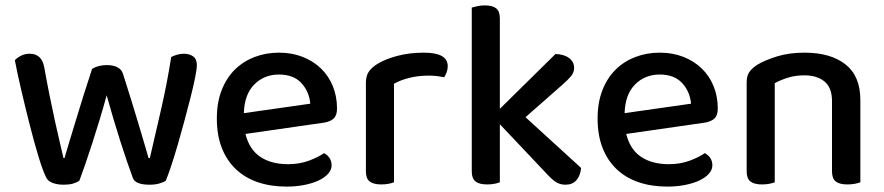

<svg xmlns="http://www.w3.org/2000/svg" viewBox="-20 -677 3275 711"><path d="M375 -324Q363 -280 349.5 -235.5Q336 -191 322.5 -149Q309 -107 296.5 -71Q284 -35 274 -8Q264 -1 250 3Q236 7 215 7Q192 7 174 0Q156 -7 150 -22Q138 -46 122 -99Q106 -152 90 -215Q74 -278 59 -342Q44 -406 35 -454Q43 -463 57.5 -470.5Q72 -478 90 -478Q135 -478 144 -427Q153 -376 163.5 -324Q174 -272 184 -226.5Q194 -181 202.5 -145.5Q211 -110 215 -92H219Q224 -110 234.5 -144.5Q245 -179 258.5 -223.5Q272 -268 288 -319.5Q304 -371 321 -422Q344 -436 376 -436Q399 -436 414.5 -428Q430 -420 435 -405Q451 -355 466 -306.5Q481 -258 493.5 -216Q506 -174 515.5 -142Q525 -110 530 -92H535Q555 -178 577 -274Q599 -370 614 -466Q624 -471 636 -474.5Q648 -478 660 -478Q682 -478 695.5 -468Q709 -458 709 -436Q709 -423 703 -392Q697 -361 686.5 -319.5Q676 -278 663.5 -231.5Q651 -185 638.5 -142Q626 -99 614 -63Q602 -27 594 -8Q586 -2 570 2.5Q554 7 534 7Q481 7 472 -18Q463 -42 451 -77Q439 -112 426 -152.5Q413 -193 400 -237Q387 -281 375 -324Z M889 -181Q903 -124 943.5 -96.5Q984 -69 1047 -69Q1089 -69 1124 -82Q1159 -95 1180 -110Q1208 -94 1208 -65Q1208 -48 1195 -33.5Q1182 -19 1159.5 -8.5Q1137 2 1106.5 8Q1076 14 1041 14Q983 14 935.5 -2Q888 -18 854 -50Q820 -82 801.5 -129Q783 -176 783 -238Q783 -298 801 -343.5Q819 -389 850 -419.5Q881 -450 923 -466Q965 -482 1013 -482Q1061 -482 1100.5 -466.5Q1140 -451 1168.5 -423.5Q1197 -396 1212.5 -358Q1228 -320 1228 -275Q1228 -250 1216 -238.5Q1204 -227 1181 -223ZM1013 -401Q958 -401 921.5 -364Q885 -327 883 -258L1129 -293Q1125 -338 1096 -369.5Q1067 -401 1013 -401Z M1439 -2Q1432 1 1419.5 3.5Q1407 6 1392 6Q1363 6 1349 -5Q1335 -16 1335 -42V-370Q1335 -395 1345 -410.5Q1355 -426 1377 -440Q1406 -458 1451 -470Q1496 -482 1550 -482Q1638 -482 1638 -432Q1638 -420 1634 -409.5Q1630 -399 1625 -391Q1615 -393 1600 -395Q1585 -397 1568 -397Q1528 -397 1495 -388.5Q1462 -380 1439 -367Z M1831 -2Q1824 1 1811.5 3.5Q1799 6 1784 6Q1755 6 1741 -5Q1727 -16 1727 -42V-649Q1734 -651 1747 -654Q1760 -657 1775 -657Q1804 -657 1817.5 -646Q1831 -635 1831 -609V-274L2037 -477Q2069 -476 2087.5 -462Q2106 -448 2106 -426Q2106 -408 2094 -394Q2082 -380 2059 -360L1926 -243L2132 -55Q2129 -26 2114.5 -9.5Q2100 7 2074 7Q2054 7 2038.5 -3Q2023 -13 2005 -33L1831 -217V-2Z M2299 -181Q2313 -124 2353.5 -96.5Q2394 -69 2457 -69Q2499 -69 2534 -82Q2569 -95 2590 -110Q2618 -94 2618 -65Q2618 -48 2605 -33.5Q2592 -19 2569.5 -8.5Q2547 2 2516.5 8Q2486 14 2451 14Q2393 14 2345.5 -2Q2298 -18 2264 -50Q2230 -82 2211.5 -129Q2193 -176 2193 -238Q2193 -298 2211 -343.5Q2229 -389 2260 -419.5Q2291 -450 2333 -466Q2375 -482 2423 -482Q2471 -482 2510.5 -466.5Q2550 -451 2578.5 -423.5Q2607 -396 2622.5 -358Q2638 -320 2638 -275Q2638 -250 2626 -238.5Q2614 -227 2591 -223ZM2423 -401Q2368 -401 2331.5 -364Q2295 -327 2293 -258L2539 -293Q2535 -338 2506 -369.5Q2477 -401 2423 -401Z M3061 -303Q3061 -352 3033.5 -375Q3006 -398 2959 -398Q2924 -398 2896.5 -389Q2869 -380 2849 -369V-2Q2842 1 2829.5 3.5Q2817 6 2802 6Q2773 6 2759 -5Q2745 -16 2745 -42V-372Q2745 -395 2754 -409Q2763 -423 2784 -437Q2812 -454 2857 -468Q2902 -482 2959 -482Q3056 -482 3111 -438.5Q3166 -395 3166 -307V-2Q3159 1 3146 3.5Q3133 6 3118 6Q3089 6 3075 -5Q3061 -16 3061 -42V-303Z"/></svg>

Font: Baloo Bhaina 2 Medium
Style: Regular
Weight: 500
Designer: Yesha Goshar, Manish Minz, Shuchita Grover and Ek Type
Foundry: Ek Type
Version: Version 1.640;hotconv 1.0.111;makeotfexe 2.5.65597; ttfautoh